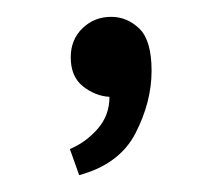

<svg xmlns="http://www.w3.org/2000/svg" viewBox="-20 -105 262 228"><path d="M74 103Q122 90 141 53Q160 16 160 -21Q160 -57 145.5 -71Q131 -85 112 -85Q92 -85 78 -71.5Q64 -58 64 -37Q64 -14 78.5 -2.5Q93 9 110 10Q110 32 96 48Q82 64 63 72Z"/></svg>

Font: Secuela Light
Style: Regular
Weight: 300
Designer: Fernando Haro
Foundry: deFharo
Version: Version 1.708